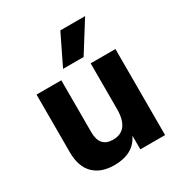

<svg xmlns="http://www.w3.org/2000/svg" viewBox="-172 -853 924 980"><g transform="rotate(-30 290.0 -363.0)"><path d="M359 -553H238L324 -730H470ZM520 0H374V-81Q334 4 220 4Q142 4 98.5 -39.5Q55 -83 55 -168V-507H201V-201Q201 -112 279 -112Q374 -112 374 -239V-507H520Z"/></g></svg>

Font: Hind Colombo
Style: Bold
Weight: 700
Designer: Jyotish Sonowal, Aditi Pimprikar
Foundry: Indian Type Foundry
Version: Version 1.000;PS 1.0;hotconv 1.0.86;makeotf.lib2.5.63406; tt